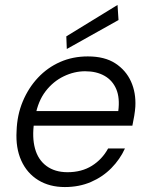

<svg xmlns="http://www.w3.org/2000/svg" viewBox="-20 -744 602 776"><path d="M242 12Q180 12 134.5 -16Q89 -44 66 -95Q43 -146 47 -214Q49 -279 72 -334Q95 -389 133.5 -430Q172 -471 223 -493.5Q274 -516 335 -516Q403 -516 446 -488Q489 -460 509.5 -414.5Q530 -369 527 -313Q526 -297 522.5 -275.5Q519 -254 515 -236H101L111 -295H458Q465 -348 450 -383.5Q435 -419 402.5 -437.5Q370 -456 324 -456Q280 -456 237.5 -435.5Q195 -415 164.5 -375.5Q134 -336 123 -276L118 -250Q109 -189 121.5 -143.5Q134 -98 168 -73Q202 -48 253 -48Q310 -48 351.5 -74Q393 -100 417 -144H485Q465 -100 430 -64.5Q395 -29 347.5 -8.5Q300 12 242 12ZM250 -546 248 -597 455 -724 459 -663Z"/></svg>

Font: DM Sans Light
Style: Italic
Weight: 300
Italic angle: -10°
Designer: Colophon Foundry, Jonny Pinhorn
Foundry: Colophon Foundry
Version: Version 4.004;gftools[0.9.30]